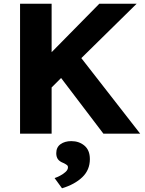

<svg xmlns="http://www.w3.org/2000/svg" viewBox="-20 -720 779 1034"><path d="M88 0V-700H258V-439L515 -700H716L418 -407L735 0H537L309 -300L258 -249V0ZM314 294 274 239Q287 235 304 226Q321 217 333.5 205.5Q346 194 346 181Q346 173 340 168.5Q334 164 322 158Q301 150 292 137.5Q283 125 283 105Q283 73 306 56.5Q329 40 364 40Q406 40 435 64.5Q464 89 464 137Q464 195 423.5 234Q383 273 314 294Z"/></svg>

Font: Lexend
Style: Bold
Weight: 700
Designer: Bonnie Shaver-Troup, Thomas Jockin
Foundry: Lexend
Version: Version 1.007; ttfautohint (v1.8.3)